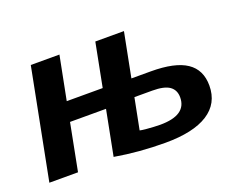

<svg xmlns="http://www.w3.org/2000/svg" viewBox="-90 -692 1087 867"><g transform="rotate(-20 453.0 -259.0)"><path d="M847.2 -165.5Q847.2 -79.6 777.1 -34.9Q707 9.8 572.8 9.8Q446.8 9.8 330.6 -10.3L372.6 -226.1H199.7L155.8 0H18.1L121.1 -528.3H258.8L217.8 -319.3H390.6L431.2 -528.3H568.8L527.3 -315.9H620.6Q736.3 -315.9 791.7 -278.8Q847.2 -241.7 847.2 -165.5ZM481.9 -82.5Q491.7 -80.1 510 -78.4Q528.3 -76.7 547.4 -75.7Q566.4 -74.7 578.1 -74.7Q641.6 -74.7 673.3 -96.2Q705.1 -117.7 705.1 -160.6Q705.1 -195.8 679.7 -213.9Q654.3 -231.9 597.2 -231.9H511.2Z"/></g></svg>

Font: Arimo
Style: Italic
Weight: 400
Italic angle: -12°
Designer: Steve Matteson
Foundry: Monotype Imaging Inc.
Version: Version 1.33